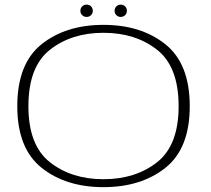

<svg xmlns="http://www.w3.org/2000/svg" viewBox="-20 -786 892 811"><path d="M417 4.5Q576 4.5 678.8 -77.2Q781.5 -159 781.5 -337.5Q781.5 -516.5 678.8 -598.8Q576 -681 417 -681Q258 -681 155.5 -599Q53 -517 53 -337.5Q53 -159 155.8 -77.2Q258.5 4.5 417 4.5ZM417 -29Q282.5 -29 191.2 -100.5Q100 -172 100 -337.5Q100 -504.5 191.2 -576Q282.5 -647.5 417 -647.5Q552 -647.5 643.2 -576Q734.5 -504.5 734.5 -337.5Q734.5 -172 643.2 -100.5Q552 -29 417 -29ZM346.5 -714.5Q357 -714.5 364.5 -722Q372 -729.5 372 -740Q372 -751.5 364.5 -759Q357 -766.5 346.5 -766.5Q334.5 -766.5 327 -759Q319.5 -751.5 319.5 -740Q319.5 -729.5 327 -722Q334.5 -714.5 346.5 -714.5ZM489.5 -714.5Q501 -714.5 508.5 -722Q516 -729.5 516 -740Q516 -751.5 508.5 -759Q501 -766.5 489.5 -766.5Q479 -766.5 471.5 -759Q464 -751.5 464 -740Q464 -729.5 471.5 -722Q479 -714.5 489.5 -714.5Z"/></svg>

Font: Anybody Expanded ExtraLight
Style: Regular
Weight: 250
Width: 7
Version: Version 1.113;gftools[0.9.25]